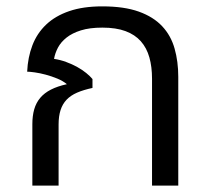

<svg xmlns="http://www.w3.org/2000/svg" viewBox="-20 -580 657 600"><path d="M81.1 0V-191.9Q81.1 -217.8 86.9 -238.3Q92.8 -258.8 105.7 -274.2Q118.7 -289.6 139.2 -300Q159.7 -310.5 189 -316.9Q176.8 -327.1 158.9 -334.5Q141.1 -341.8 122.8 -346.7Q104.5 -351.6 88.6 -353.8Q72.8 -356 64.9 -356Q66.9 -400.9 81.3 -438.5Q95.7 -476.1 124.3 -503.2Q152.8 -530.3 196.3 -545.2Q239.7 -560.1 299.8 -560.1Q368.2 -560.1 413.8 -543.7Q459.5 -527.3 486.8 -498Q514.2 -468.8 525.6 -428.2Q537.1 -387.7 537.1 -339.8V0H455.1V-334Q455.1 -371.1 446.8 -400.6Q438.5 -430.2 420.2 -450.9Q401.9 -471.7 372.3 -482.7Q342.8 -493.7 299.8 -493.7Q260.3 -493.7 232.9 -485.1Q205.6 -476.6 188 -462.6Q170.4 -448.7 161.1 -431.2Q151.9 -413.6 148.9 -396Q168.5 -393.1 187 -386.2Q205.6 -379.4 221.4 -370.6Q237.3 -361.8 249.5 -351.8Q261.7 -341.8 269 -333V-305.2Q241.2 -299.3 220.9 -290.5Q200.7 -281.7 188 -268.3Q175.3 -254.9 169.2 -235.8Q163.1 -216.8 163.1 -190.9V0Z"/></svg>

Font: Noto Sans Southeast Asian
Style: Regular
Weight: 400
Designer: Monotype Design Team
Foundry: Monotype Imaging Inc.
Version: Version 1.06 uh; ttfautohint (v1.4.1)